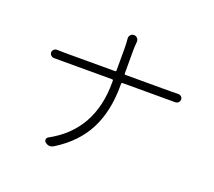

<svg xmlns="http://www.w3.org/2000/svg" viewBox="-129 -937 1258 1128"><g transform="rotate(20 500.0 -373.0)"><path d="M552.7 -533.2Q552.7 -526.4 560.5 -526.4H842.8Q867.2 -526.4 888.7 -527.3Q900.4 -527.3 908.2 -520Q916 -512.7 916 -502Q916 -491.2 908.2 -483.4Q900.4 -475.6 888.7 -475.6Q874 -475.6 841.8 -475.6H560.5Q552.7 -475.6 552.7 -468.8V-456.1Q552.7 -295.9 493.7 -181.6Q434.6 -67.4 308.6 10.7Q295.9 18.6 284.2 18.6Q269.5 18.6 255.9 7.8Q247.1 1 248 -9.8Q249 -20.5 257.8 -25.4Q501 -157.2 501 -456.1V-468.8Q501 -475.6 494.1 -475.6H186.5Q147.5 -475.6 131.8 -475.6Q120.1 -475.6 111.8 -483.4Q103.5 -491.2 103.5 -502Q103.5 -512.7 112.3 -520.5Q121.1 -528.3 131.8 -527.3Q158.2 -526.4 184.6 -526.4H494.1Q501 -526.4 501 -533.2V-674.8Q501 -699.2 498 -731.4Q497.1 -745.1 505.4 -754.4Q513.7 -763.7 526.4 -763.7Q539.1 -763.7 547.9 -754.4Q556.6 -745.1 555.7 -731.4Q552.7 -696.3 552.7 -674.8Z"/></g></svg>

Font: Gen Jyuu Gothic Light
Style: Regular
Weight: 200
Designer: [Source Han Sans]
Ryoko NISHIZUKA  (kana & ideographs); Paul D. Hunt (Latin, Greek & Cyrillic); Wenlong ZHANG  (bopomofo
Version: Version 1.002.20150607